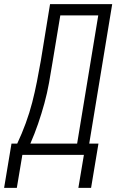

<svg xmlns="http://www.w3.org/2000/svg" viewBox="-65 -755 585 936"><path d="M379 161H317L344 0H44L17 161H-45L-9 -55H19Q42 -104 60.5 -154.5Q79 -205 92 -255.5Q105 -306 115 -357Q125 -408 134 -459L179 -735H482L370 -55H415ZM311 -55 414 -680H229L191 -451Q183 -401 174 -351Q165 -301 151.5 -251.5Q138 -202 121 -152.5Q104 -103 83 -55Z"/></svg>

Font: Iosevka Term Curly Light
Style: Italic
Weight: 300
Italic angle: -9°
Designer: Belleve Invis
Foundry: Belleve Invis
Version: Version 32.3.0